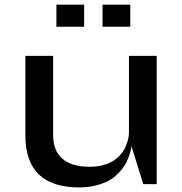

<svg xmlns="http://www.w3.org/2000/svg" viewBox="-20 -797 788 831"><path d="M224.1 -681.2V-776.9H344.2V-681.2ZM423.8 -681.2V-776.9H543.9V-681.2ZM210 -555.2V-212.9Q210 -144 250.5 -109.6Q291 -75.2 367.2 -75.2Q398.4 -75.2 424.1 -81.8Q449.7 -88.4 467 -98.9Q484.4 -109.4 497.8 -123.5Q511.2 -137.7 518.6 -151.6Q525.9 -165.5 530.5 -180.4Q535.2 -195.3 536.6 -205.8Q538.1 -216.3 538.1 -225.1V-555.2H658.2V0H600.1L548.8 -165Q548.3 -161.1 547.6 -154.8Q546.9 -148.4 541.3 -129.9Q535.6 -111.3 527.1 -94.2Q518.6 -77.1 501 -56.6Q483.4 -36.1 460.7 -21.2Q438 -6.3 402.3 3.9Q366.7 14.2 323.2 14.2Q89.8 14.2 89.8 -210.9V-555.2Z"/></svg>

Font: Sporting Grotesque
Style: Regular
Weight: 400
Designer: Lucas LE BIHAN
Foundry: Lucas LE BIHAN
Version: Version 2.001;PS 2.1;hotconv 1.0.88;makeotf.lib2.5.647800